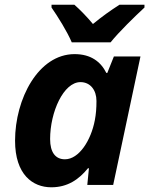

<svg xmlns="http://www.w3.org/2000/svg" viewBox="-20 -786 634 816"><path d="M285 -606H450C485 -650 554 -717 594 -754V-766H488C449 -741 414 -716 375 -684C352 -712 319 -746 296 -766H199V-754C226 -715 265 -653 285 -606ZM198 10C267 10 315 -23 354 -71H358L351 0H461L577 -546H464L436 -476H432C408 -524 366 -556 297 -556C143 -556 44 -366 44 -188C44 -44 119 10 198 10ZM256 -109C216 -109 193 -138 193 -195C193 -310 250 -437 322 -437C364 -437 390 -403 390 -357C390 -326 388 -301 383 -275C367 -190 316 -109 256 -109Z"/></svg>

Font: Noto Sans
Style: Bold Italic
Weight: 700
Italic angle: -12°
Designer: Monotype Design Team
Foundry: Monotype Imaging Inc.
Version: Version 2.013